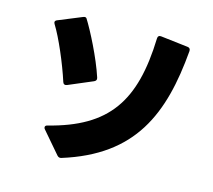

<svg xmlns="http://www.w3.org/2000/svg" viewBox="-115 -914 1229 1108"><g transform="rotate(15 500.0 -360.0)"><path d="M340 53C749 -74 862 -348 895 -734C896 -746 890 -754 878 -755L716 -774C703 -776 695 -769 695 -756C683 -377 559 -194 214 -107C205 -105 201 -100 201 -94C201 -90 202 -86 206 -82L315 45C322 53 330 56 340 53ZM263 -362 409 -424C420 -429 424 -437 420 -449C385 -557 310 -703 272 -763C270 -766 267 -768 262 -768C259 -768 255 -767 250 -765L111 -708C103 -705 99 -700 99 -694C99 -691 101 -687 103 -683C145 -616 205 -476 238 -373C242 -361 251 -357 263 -362Z"/></g></svg>

Font: LINE Seed JP_OTF ExtraBold
Style: Regular
Weight: 800
Designer: LY Corporation & Fontrix & Fontworks
Version: Version 1.013